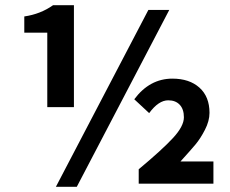

<svg xmlns="http://www.w3.org/2000/svg" viewBox="-20 -703 880 735"><path d="M161 -293V-578H73V-640Q135 -649 183 -683H263V-293ZM194 12 548 -665H628L274 12ZM511 0V-55Q601 -130 642.5 -175Q684 -220 684 -254Q684 -285 668 -302Q652 -319 624 -319Q587 -319 551 -270L494 -323Q553 -402 640 -402Q705 -402 743.5 -367.5Q782 -333 782 -271Q782 -240 764.5 -206Q747 -172 728 -149.5Q709 -127 671 -85H797V0Z"/></svg>

Font: Assistant
Style: Bold
Weight: 700
Designer: Hebrew By Ben Nathan, Latin by Paul Hunt
Version: Version 2.001;PS 002.001;hotconv 1.0.88;makeotf.lib2.5.64775